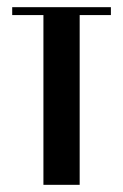

<svg xmlns="http://www.w3.org/2000/svg" viewBox="-20 -515 343 535"><path d="M289 -473H202V0H101V-473H14V-495H289Z"/></svg>

Font: Moniqa Extra Bold Narrow Heading
Style: Regular
Weight: 800
Width: 4
Designer: Rajesh Rajput
Foundry: Rajesh Rajput
Version: Version 1.000;December 15, 2022;FontCreator 14.0.0.2794 32-b